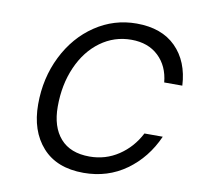

<svg xmlns="http://www.w3.org/2000/svg" viewBox="-80 -798 908 887"><g transform="rotate(10 374.0 -354.0)"><path d="M107 -269Q107 -392 158 -494.5Q209 -597 297 -656Q385 -715 491 -715Q609 -715 675.5 -648.5Q742 -582 748 -469H663Q656 -545 607.5 -591Q559 -637 480 -637Q400 -637 335.5 -590Q271 -543 234.5 -460Q198 -377 198 -274Q198 -179 245 -125.5Q292 -72 382 -72Q457 -72 518 -112.5Q579 -153 614 -221H700Q654 -117 567.5 -55Q481 7 368 7Q242 7 174.5 -68.5Q107 -144 107 -269Z"/></g></svg>

Font: Be Vietnam
Style: Italic
Weight: 400
Italic angle: -9.33299°
Designer: Gabriel Lam
Foundry: TypeRant
Version: Version 3.000